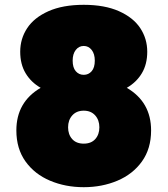

<svg xmlns="http://www.w3.org/2000/svg" viewBox="-20 -767 697 798"><path d="M64 -552Q64 -606 93 -650Q122 -694 181.5 -720.5Q241 -747 328 -747Q415 -747 474.5 -720.5Q534 -694 563 -650Q592 -606 592 -552Q592 -500 569.5 -462.5Q547 -425 507 -402Q608 -343 608 -225Q608 -149 570 -96Q532 -43 468 -16Q404 11 328 11Q252 11 188 -16Q124 -43 86 -96Q48 -149 48 -225Q48 -343 149 -402Q109 -425 86.5 -462.5Q64 -500 64 -552ZM328 -576Q308 -576 295 -559.5Q282 -543 282 -515Q282 -486 295 -471Q308 -456 328 -456Q348 -456 361 -471Q374 -486 374 -515Q374 -543 361 -559.5Q348 -576 328 -576ZM263 -238Q263 -208 280 -189Q297 -170 328 -170Q359 -170 376 -189Q393 -208 393 -238Q393 -268 375.5 -287.5Q358 -307 328 -307Q298 -307 280.5 -287.5Q263 -268 263 -238Z"/></svg>

Font: Poppins Black A&M
Style: Regular
Weight: 900
Designer: Ninad Kale (Devanagari), Jonny Pinhorn (Latin)
Foundry: Indian Type Foundry
Version: 4.004